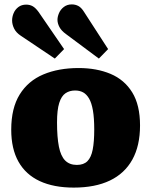

<svg xmlns="http://www.w3.org/2000/svg" viewBox="-20 -838 687 872"><path d="M315 14Q224 14 160.5 -15.5Q97 -45 64 -103.5Q31 -162 31 -249Q31 -347 69.5 -409Q108 -471 177 -500Q246 -529 337 -529Q419 -529 482 -502.5Q545 -476 580.5 -418.5Q616 -361 616 -268Q616 -176 581 -113Q546 -50 479 -18Q412 14 315 14ZM329 -89Q360 -89 377 -106Q394 -123 401 -158.5Q408 -194 408 -250Q408 -302 402 -336.5Q396 -371 384.5 -390.5Q373 -410 357.5 -418.5Q342 -427 321 -427Q296 -427 277.5 -414.5Q259 -402 249 -370.5Q239 -339 239 -282Q239 -215 247.5 -172Q256 -129 276 -109Q296 -89 329 -89ZM229 -572 74 -676Q53 -690 44 -708.5Q35 -727 35 -745Q35 -762 42 -778.5Q49 -795 63.5 -806Q78 -817 99 -817Q115 -817 128 -810Q141 -803 155 -784L271 -615ZM429 -572 280 -683Q259 -698 250 -715Q241 -732 241 -748Q241 -762 248 -778.5Q255 -795 270 -806.5Q285 -818 306 -818Q322 -818 335.5 -811Q349 -804 361 -785L471 -615Z"/></svg>

Font: Literata ExtraBold
Style: Regular
Weight: 800
Designer: Latin by Veronika Burian and Jose Scaglione. Greek by Irene Vlachou. Cyrillic by Vera Evstafieva.
Foundry: TypeTogether
Version: Version 3.103;gftools[0.9.29]